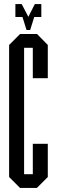

<svg xmlns="http://www.w3.org/2000/svg" viewBox="-20 -928 281 948"><path d="M149 -844 129 -780H111L91 -844H56V-908H87L120 -845L152 -908H184V-844ZM79 0 25 -54V-706L79 -760H163L216 -706V-542H142V-692H99V-68H142V-218H216V-54L162 0Z"/></svg>

Font: Commune Nuit Debout
Style: Regular
Weight: 400
Designer: Sébastien Marchal
Foundry: Sébastien Marchal
Version: Version 1.003;PS 1.3;hotconv 1.0.88;makeotf.lib2.5.647800